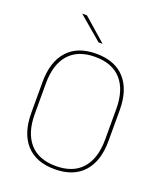

<svg xmlns="http://www.w3.org/2000/svg" viewBox="-151 -921 868 1027"><g transform="rotate(20 283.0 -408.0)"><path d="M283 9Q176.5 9 120 -53.8Q63.5 -116.5 63.5 -232.5V-406.5Q63.5 -522.5 120 -585.2Q176.5 -648 283 -648Q389.5 -648 446.2 -585.2Q503 -522.5 503 -406.5V-232.5Q503 -116.5 446.2 -53.8Q389.5 9 283 9ZM283 -9Q381.5 -9 432.5 -67.2Q483.5 -125.5 483.5 -232.5V-407Q483.5 -514 432.5 -572Q381.5 -630 283 -630Q185 -630 134 -572Q83 -514 83 -407V-232.5Q83 -125.5 134 -67.2Q185 -9 283 -9ZM295 -709.5 165 -823.5H139V-822.5L272.5 -709H295Z"/></g></svg>

Font: Anek Kannada Thin
Style: Regular
Weight: 250
Version: Version 1.003